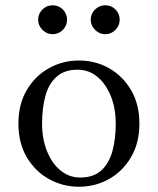

<svg xmlns="http://www.w3.org/2000/svg" viewBox="-20 -700 600 730"><path d="M280 -470Q342 -470 394 -441Q446 -412 478 -358Q510 -304 510 -230Q510 -156 478 -102Q446 -48 394 -19Q342 10 280 10Q219 10 166.5 -19Q114 -48 82 -102Q50 -156 50 -230Q50 -304 82 -358Q114 -412 166.5 -441Q219 -470 280 -470ZM285 -25Q335 -25 364.5 -51.5Q394 -78 407 -124Q420 -170 420 -230Q420 -289 401 -335.5Q382 -382 349.5 -408.5Q317 -435 275 -435Q226 -435 196 -409Q166 -383 153 -336.5Q140 -290 140 -230Q140 -171 159 -124.5Q178 -78 210.5 -51.5Q243 -25 285 -25ZM380 -570Q358 -570 341.5 -586.5Q325 -603 325 -625Q325 -648 341.5 -664Q358 -680 380 -680Q403 -680 419 -664Q435 -648 435 -625Q435 -603 419 -586.5Q403 -570 380 -570ZM180 -570Q158 -570 141.5 -586.5Q125 -603 125 -625Q125 -648 141.5 -664Q158 -680 180 -680Q203 -680 219 -664Q235 -648 235 -625Q235 -603 219 -586.5Q203 -570 180 -570Z"/></svg>

Font: Brygada 1918
Style: Regular
Weight: 400
Designer: Mateusz Machalski | Borys Kosmynka | Przemek Hoffer
Foundry: NIEPODLEGLA 2018
Version: Version 3.006